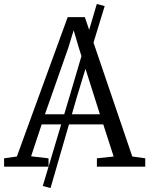

<svg xmlns="http://www.w3.org/2000/svg" viewBox="-24 -836 748 963"><path d="M190.5 97 328.5 -364.5 461.5 -816 501 -805.5 362.5 -352.5 229.5 107ZM60.5 -51 315.5 -750H401.5L639.5 -51L704.5 -42V0H462V-42L546 -51L494 -212H185L132 -52L219.5 -42V0H-3.5V-42ZM477 -263 371 -597.5 345.5 -684 318 -594.5 201.5 -263Z"/></svg>

Font: Merriweather 24pt Light
Style: Regular
Weight: 300
Designer: Eben Sorkin
Foundry: Eben Sorkin
Version: Version 2.100